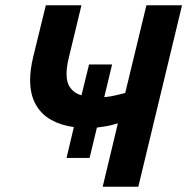

<svg xmlns="http://www.w3.org/2000/svg" viewBox="-20 -713 715 733"><path d="M372 0 430 -242Q420 -239 406 -235.5Q392 -232 378 -230Q364 -228 350 -226L322 -110H234L262 -228Q214 -234 176 -255Q138 -276 116.5 -314Q95 -352 95 -408Q95 -428 98 -450Q101 -472 107 -497L155 -693H291L242 -490Q238 -473 236 -458Q234 -443 234 -430Q234 -397 249 -377Q264 -357 291 -349L320 -467H408L378 -342Q400 -344 421.5 -349Q443 -354 458 -358L539 -693H675L508 0Z"/></svg>

Font: Ubuntu Sans
Style: Bold Italic
Weight: 700
Italic angle: -13.5°
Designer: Dalton Maag Ltd
Foundry: Dalton Maag Ltd
Version: Version 1.006